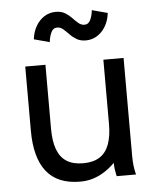

<svg xmlns="http://www.w3.org/2000/svg" viewBox="-53 -777 670 832"><g transform="rotate(-5 282.0 -361.0)"><path d="M156.2 -507.8H68.4V-228.5Q68.4 -111.3 116.2 -50.8Q164.1 9.8 262.7 9.8Q293.5 9.8 320.1 1.2Q346.7 -7.3 370.1 -22.7Q393.6 -38.1 414.1 -58.6Q414.1 -43.9 416 -30.5Q418 -17.1 419.9 -8.5Q421.9 0 421.9 0H505.9Q505.9 0 503.4 -10Q501 -20 498.5 -38.6Q496.1 -57.1 496.1 -82V-507.8H408.2V-228.5Q408.2 -175.3 395 -139.6Q381.8 -104 354 -86.2Q326.2 -68.4 282.2 -68.4Q238.3 -68.4 210.4 -86.2Q182.6 -104 169.4 -139.6Q156.2 -175.3 156.2 -228.5ZM183.6 -604Q185.5 -626 194.1 -645Q202.6 -664.1 220.2 -664.1Q234.9 -664.1 246.6 -654.1Q258.3 -644 270.8 -630.9Q283.2 -617.7 299.8 -607.7Q316.4 -597.7 340.3 -597.7Q366.7 -597.7 388.9 -611.3Q411.1 -625 426 -649.9Q440.9 -674.8 444.8 -708L377 -726.1Q375 -704.1 366.5 -685.1Q357.9 -666 340.3 -666Q325.7 -666 314 -676Q302.2 -686 289.8 -699.2Q277.3 -712.4 261 -722.4Q244.6 -732.4 220.2 -732.4Q193.8 -732.4 171.6 -718.8Q149.4 -705.1 134.5 -680.2Q119.6 -655.3 115.7 -622.1Z"/></g></svg>

Font: Giphurs
Style: Regular
Weight: 400
Version: Version 2.010